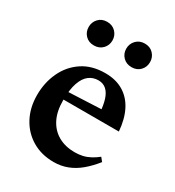

<svg xmlns="http://www.w3.org/2000/svg" viewBox="-163 -755 790 865"><g transform="rotate(30 232.0 -322.0)"><path d="M250 -451.5Q305 -451.5 344.2 -428Q383.5 -404.5 406 -360.5Q428.5 -316.5 433.5 -254H119L119.5 -293L373.5 -304.5L317.5 -279.5Q315 -321.5 306 -350Q297 -378.5 280.5 -393.2Q264 -408 239 -408Q211.5 -408 190.5 -392Q169.5 -376 157.5 -341.2Q145.5 -306.5 145.5 -250Q145.5 -193 165.5 -153.8Q185.5 -114.5 222 -94Q258.5 -73.5 307 -73.5Q328.5 -73.5 347.5 -77.8Q366.5 -82 385 -91.8Q403.5 -101.5 421.5 -116L437 -97Q409.5 -62.5 380.2 -38Q351 -13.5 318 -0.8Q285 12 247 12Q183 12 134.5 -17Q86 -46 59 -96.8Q32 -147.5 32 -212.5Q32 -277.5 57.5 -332Q83 -386.5 131.8 -419Q180.5 -451.5 250 -451.5ZM141.5 -533.5Q114 -533.5 97 -551.2Q80 -569 80 -594.5Q80 -620 97 -638Q114 -656 141.5 -656Q169 -656 186.2 -638Q203.5 -620 203.5 -594.5Q203.5 -569 186.2 -551.2Q169 -533.5 141.5 -533.5ZM337.5 -533.5Q310 -533.5 292.8 -551.2Q275.5 -569 275.5 -594.5Q275.5 -620 292.8 -638Q310 -656 337.5 -656Q365 -656 382 -638Q399 -620 399 -594.5Q399 -569 382 -551.2Q365 -533.5 337.5 -533.5Z"/></g></svg>

Font: Newsreader 24pt SemiBold
Style: Regular
Weight: 600
Designer: Hugues Gentile
Foundry: Production Type
Version: Version 1.003